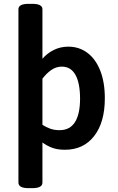

<svg xmlns="http://www.w3.org/2000/svg" viewBox="-20 -773 613 1000"><path d="M129 207Q76 207 76 178V-725Q76 -753 129 -753H148Q201 -753 201 -725V-467Q226 -496 260.5 -513Q295 -530 336 -530Q392 -530 435 -498Q478 -466 502 -405.5Q526 -345 526 -261Q526 -136 470.5 -64.5Q415 7 318 7Q278 7 250 -4Q222 -15 201 -31V178Q201 207 148 207ZM290 -95Q344 -95 370.5 -137Q397 -179 397 -259Q397 -340 373 -383Q349 -426 302 -426Q272 -426 246.5 -408Q221 -390 201 -363V-123Q219 -111 241 -103Q263 -95 290 -95Z"/></svg>

Font: Asap SemiBold
Style: Regular
Weight: 600
Designer: Pablo Cosgaya
Foundry: Omnibus-Type
Version: Version 3.001; ttfautohint (v1.8.3)